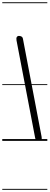

<svg xmlns="http://www.w3.org/2000/svg" viewBox="-25 -1246 438 1698"><path d="M320 0Q309 0 299 -5Q289 -10 286.5 -23L121 -889Q117.5 -909.5 124 -919Q130.5 -928.5 143 -928.5Q154.5 -928.5 165 -922.8Q175.5 -917 178 -902L343 -36Q347 -19 340.2 -9.5Q333.5 0 320 0ZM320 0Q309 0 299 -5Q289 -10 286.5 -23L121 -889Q117.5 -909.5 124 -919Q130.5 -928.5 143 -928.5Q154.5 -928.5 165 -922.8Q175.5 -917 178 -902L343 -36Q347 -19 340.2 -9.5Q333.5 0 320 0ZM-5 424.5H393.5V432.5H-5ZM-5 -16H393.5V0H-5ZM-5 -501.5H393.5V-493.5H-5ZM-5 -1226H393.5V-1218H-5Z"/></svg>

Font: Edu AU VIC WA NT Guides
Style: Regular
Weight: 400
Designer: Tina and Corey Anderson, Eben Sorkin, Mirko Velimirovic
Foundry: Google for Education
Version: Version 1.001